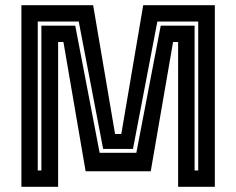

<svg xmlns="http://www.w3.org/2000/svg" viewBox="-20 -720 910 740"><path d="M62.5 0V-700H339L423.5 -203.5H447.5L532 -700H808V0H666.5V-558H647L561 -60H310L224.5 -558H204V0ZM125.5 -63H139.5V-621H270L364 -131H505.5L599.5 -621H730V-63H744V-637H586.5L492.5 -146H377.5L283.5 -637H125.5Z"/></svg>

Font: Tourney
Style: Bold
Weight: 700
Designer: Tyler Finck
Foundry: Etcetera Type Co
Version: Version 1.015